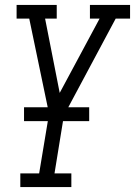

<svg xmlns="http://www.w3.org/2000/svg" viewBox="-20 -550 545 775"><path d="M62 205V150H138L178 -91L98 -475H47V-530H209V-475H162L221 -175L382 -475H343V-530H505V-475H447L238 -84L200 150H268V205ZM77 -61V-117H340V-61Z"/></svg>

Font: Iosevka Slab Light
Style: Italic
Weight: 300
Italic angle: -9°
Monospace: yes
Designer: Belleve Invis
Foundry: Belleve Invis
Version: Version 11.1.1; ttfautohint (v1.8.3)